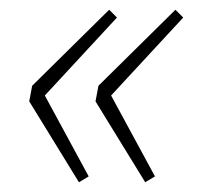

<svg xmlns="http://www.w3.org/2000/svg" viewBox="-20 -448 412 394"><path d="M142 -74 40 -240 46 -272 204 -428 220 -412 72 -252 162 -86ZM278 -74 176 -240 182 -272 340 -428 356 -412 208 -252 298 -86Z"/></svg>

Font: Source Sans 3 ExtraLight
Style: Italic
Weight: 250
Italic angle: -11°
Designer: Paul D. Hunt
Foundry: Adobe
Version: Version 3.046;hotconv 1.0.118;makeotfexe 2.5.65603